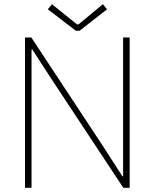

<svg xmlns="http://www.w3.org/2000/svg" viewBox="-20 -899 740 919"><path d="M99.6 0V-719.7H129.9L479.5 -189.5L565.4 -55.7H569.3V-250V-719.7H600.6V0H570.3L220.7 -529.3L134.8 -662.1H130.9V-473.6V0ZM228.5 -878.9 348.6 -782.2H355.5L472.7 -878.9L492.2 -854.5L361.3 -752H342.8L209 -854.5Z"/></svg>

Font: Reddit Sans ExtraLight
Style: Regular
Weight: 250
Designer: Stephen Hutchings
Foundry: Reddit
Version: Version 1.014